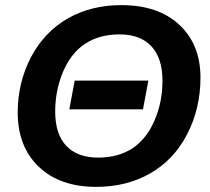

<svg xmlns="http://www.w3.org/2000/svg" viewBox="-20 -718 818 748"><path d="M250 -292 271 -404H558L537 -292ZM453 -698Q596 -698 678 -622Q761 -545 761 -416Q761 -295 709 -195Q658 -96 566 -43Q474 10 355 10Q213 10 131 -68.5Q49 -147 49 -280Q49 -395 100 -494Q152 -593 243 -645.5Q334 -698 453 -698ZM446 -584Q366 -584 311 -547Q257 -512 225 -437Q195 -364 195 -284Q195 -195 238.5 -149.5Q282 -104 362 -104Q440 -104 496 -140Q552 -178 582 -249Q613 -320 613 -404Q613 -491 570 -537.5Q527 -584 446 -584Z"/></svg>

Font: Libra Sans
Style: Bold Italic
Weight: 700
Italic angle: -12°
Foundry: Context Ltd
Version: Version 1.002